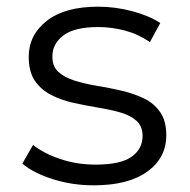

<svg xmlns="http://www.w3.org/2000/svg" viewBox="-20 -550 568 575"><path d="M261 5Q196 5 138 -13.5Q80 -32 47 -60L79 -116Q110 -91 160 -74Q210 -57 266 -57Q341 -57 374 -80.5Q407 -104 407 -143Q407 -172 388.5 -188.5Q370 -205 339.5 -213.5Q309 -222 272.5 -228Q236 -234 200 -242Q164 -250 133.5 -265.5Q103 -281 84.5 -308Q66 -335 66 -380Q66 -445 120 -487.5Q174 -530 274 -530Q325 -530 376 -516.5Q427 -503 460 -481L429 -424Q394 -448 354 -458.5Q314 -469 274 -469Q203 -469 170 -444Q137 -419 137 -382Q136 -352 154.5 -335Q173 -318 203.5 -308.5Q234 -299 270.5 -293Q307 -287 343.5 -278.5Q380 -270 410.5 -255.5Q441 -241 459.5 -214.5Q478 -188 478 -145Q478 -77 421 -36Q364 5 261 5Z"/></svg>

Font: Montserrat
Style: Regular
Weight: 400
Designer: Julieta Ulanovsky
Foundry: Julieta Ulanovsky
Version: Version 9.000; ttfautohint (v1.8.4.7-5d5b)